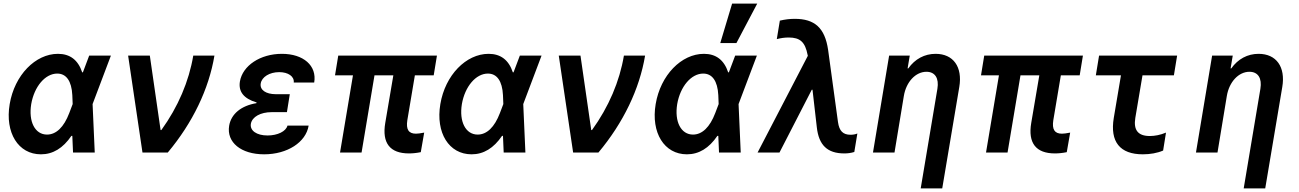

<svg xmlns="http://www.w3.org/2000/svg" viewBox="-20 -850 7240 1070"><path d="M303 -550C177 -550 61 -431 34 -270C7 -110 82 10 208 10C275 10 331 -24 378 -93H383L387 0H508L496 -270L598 -540H477L442 -447H438C415 -516 370 -550 303 -550ZM366 -220C336 -141 293 -100 242 -100C175 -100 138 -172 154 -270C171 -368 232 -440 299 -440C349 -440 379 -399 383 -320L385 -270Z M774 0H915C1054 -166 1144 -354 1175 -540H1057C1033 -397 973 -255 879 -125H875L815 -540H694Z M1617 -390H1731C1747 -484 1671 -550 1551 -550C1430 -550 1332 -484 1317 -396C1308 -340 1337 -301 1410 -279L1409 -275C1324 -261 1268 -215 1257 -149C1242 -57 1323 10 1452 10C1581 10 1685 -57 1700 -150H1582C1574 -118 1527 -95 1471 -95C1410 -95 1372 -122 1378 -160C1385 -199 1432 -225 1494 -225H1579L1595 -325H1518C1461 -325 1427 -349 1433 -385C1439 -421 1482 -448 1536 -448C1586 -448 1621 -424 1617 -390Z M1875 0H1995L2067 -430H2172L2127 -165C2108 -53 2153 5 2259 5C2279 5 2300 3 2325 -2L2344 -111C2322 -107 2310 -105 2298 -105C2257 -105 2242 -129 2250 -180L2292 -430H2397L2415 -540H1865L1847 -430H1947Z M2703 -550C2577 -550 2461 -431 2434 -270C2407 -110 2482 10 2608 10C2675 10 2731 -24 2778 -93H2783L2787 0H2908L2896 -270L2998 -540H2877L2842 -447H2838C2815 -516 2770 -550 2703 -550ZM2766 -220C2736 -141 2693 -100 2642 -100C2575 -100 2538 -172 2554 -270C2571 -368 2632 -440 2699 -440C2749 -440 2779 -399 2783 -320L2785 -270Z M3174 0H3315C3454 -166 3544 -354 3575 -540H3457C3433 -397 3373 -255 3279 -125H3275L3215 -540H3094Z M3903 -550C3777 -550 3661 -431 3634 -270C3607 -110 3682 10 3808 10C3875 10 3931 -24 3978 -93H3983L3987 0H4108L4096 -270L4198 -540H4077L4042 -447H4038C4015 -516 3970 -550 3903 -550ZM3966 -220C3936 -141 3893 -100 3842 -100C3775 -100 3738 -172 3754 -270C3771 -368 3832 -440 3899 -440C3949 -440 3979 -399 3983 -320L3985 -270ZM4200 -830H4060L3994 -610H4084Z M4202 0H4324L4504 -350H4508L4532 -141C4543 -41 4591 5 4685 5C4704 5 4721 3 4741 -3L4758 -106C4746 -101 4733 -99 4720 -99C4678 -99 4657 -120 4650 -170L4595 -572C4577 -695 4520 -745 4409 -745C4382 -745 4356 -742 4326 -735L4309 -632C4332 -638 4353 -641 4375 -641C4439 -641 4467 -616 4481 -543L4482 -539Z M4845 0H4965L5017 -315C5030 -394 5083 -450 5143 -450C5191 -450 5214 -414 5204 -355L5111 200H5231L5326 -365C5345 -477 5293 -550 5194 -550C5132 -550 5079 -521 5042 -469H5038L5050 -540H4935Z M5475 0H5595L5667 -430H5772L5727 -165C5708 -53 5753 5 5859 5C5879 5 5900 3 5925 -2L5944 -111C5922 -107 5910 -105 5898 -105C5857 -105 5842 -129 5850 -180L5892 -430H5997L6015 -540H5465L5447 -430H5547Z M6307 -193 6347 -430H6522L6540 -540H6105L6087 -430H6227L6187 -193C6165 -60 6221 10 6349 10C6390 10 6430 3 6462 -11L6478 -111C6447 -98 6416 -92 6388 -92C6322 -92 6296 -125 6307 -193Z M6645 0H6765L6817 -315C6830 -394 6883 -450 6943 -450C6991 -450 7014 -414 7004 -355L6911 200H7031L7126 -365C7145 -477 7093 -550 6994 -550C6932 -550 6879 -521 6842 -469H6838L6850 -540H6735Z"/></svg>

Font: CommitMono
Style: Bold Italic
Weight: 700
Monospace: yes
Designer: Eigil Nikolajsen
Foundry: Eigil Nikolajsen
Version: Version 1.143